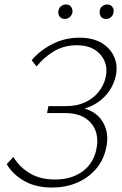

<svg xmlns="http://www.w3.org/2000/svg" viewBox="-20 -834 548 861"><path d="M213 7Q140 7 88.5 -22.5Q37 -52 10 -98L40 -130Q68 -84 114.5 -56.5Q161 -29 227 -29Q298 -29 347 -63Q396 -97 411 -159Q422 -205 410 -243Q398 -281 363 -304Q328 -327 269 -327H191L197 -358H275Q324 -358 361 -375Q398 -392 421 -420.5Q444 -449 452 -480Q463 -520 451 -554Q439 -588 407 -609.5Q375 -631 324 -631Q266 -631 221 -603.5Q176 -576 144 -536L122 -564Q159 -608 215 -636.5Q271 -665 336 -665Q398 -665 438 -640Q478 -615 494 -574Q510 -533 497 -485Q489 -454 470.5 -427Q452 -400 425.5 -380Q399 -360 366 -349.5Q333 -339 295 -339L299 -355Q344 -355 377.5 -341Q411 -327 431.5 -301Q452 -275 458.5 -240.5Q465 -206 455 -166Q443 -113 408.5 -74Q374 -35 324 -14Q274 7 213 7ZM271 -749Q261 -749 254 -753.5Q247 -758 243.5 -766.5Q240 -775 242 -784Q243 -797 253 -805.5Q263 -814 275 -814Q286 -814 292.5 -809.5Q299 -805 302.5 -797Q306 -789 305 -779Q303 -767 293.5 -758Q284 -749 271 -749ZM456 -749Q446 -749 439 -753.5Q432 -758 429 -766.5Q426 -775 427 -784Q428 -797 438 -805.5Q448 -814 460 -814Q470 -814 477 -809.5Q484 -805 487.5 -797Q491 -789 489 -779Q488 -767 478.5 -758Q469 -749 456 -749Z"/></svg>

Font: Ysabeau ExtraLight
Style: Italic
Weight: 250
Italic angle: -12°
Version: Version 2.000;gftools[0.9.27.dev2+g8671c4b]